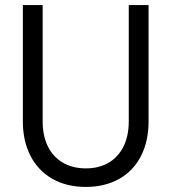

<svg xmlns="http://www.w3.org/2000/svg" viewBox="-20 -720 675 756"><path d="M70 -242V-700H148V-242Q148 -185 168.5 -143.5Q189 -102 227.5 -79.5Q266 -57 318 -57Q370 -57 408 -79.5Q446 -102 466.5 -143.5Q487 -185 487 -242V-700H565V-242Q565 -164 535 -105.5Q505 -47 449 -15.5Q393 16 318 16Q243 16 187 -15.5Q131 -47 100.5 -105.5Q70 -164 70 -242Z"/></svg>

Font: Uncut Sans Variable
Style: Regular
Weight: 400
Designer: Kasper Nordkvist
Foundry: UNCUT.wtf
Version: Version 1.304;Glyphs 3.2 (3246)